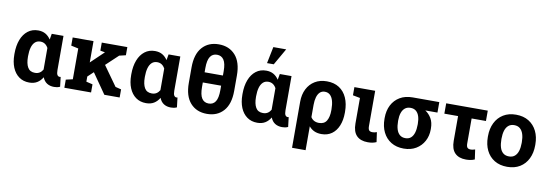

<svg xmlns="http://www.w3.org/2000/svg" viewBox="-67 -1289 5692 1990"><g transform="rotate(10 2778.5 -294.0)"><path d="M249 10.3Q186.5 10.3 141.4 -22.2Q96.2 -54.7 72 -113Q47.9 -171.4 47.9 -249.5V-259.8Q47.9 -343.3 72 -405.8Q96.2 -468.3 141.4 -503.2Q186.5 -538.1 249 -538.1Q294.4 -538.1 326.7 -519.3Q358.9 -500.5 381.8 -465.8L392.6 -527.8H516.1V-168.5Q516.1 -131.8 525.4 -117.2Q534.7 -102.5 550.8 -102.5Q553.7 -102.5 556.6 -103Q559.6 -103.5 561 -104.5L573.2 -2.4Q557.1 4.9 542.2 7.6Q527.3 10.3 511.2 10.3Q467.3 10.3 436 -9.5Q404.8 -29.3 389.2 -69.8Q365.7 -30.8 331.8 -10.3Q297.9 10.3 249 10.3ZM290.5 -99.1Q319.3 -99.1 339.6 -111.8Q359.9 -124.5 373.5 -148.4V-375.5Q364.3 -392.6 352.3 -404.3Q340.3 -416 325.2 -422.1Q310.1 -428.2 292.5 -428.2Q256.8 -428.2 234.4 -407Q211.9 -385.7 201.4 -347.9Q190.9 -310.1 190.9 -259.8V-249.5Q190.9 -179.7 214.1 -139.4Q237.3 -99.1 290.5 -99.1Z M818.4 -143.1 753.4 -229 967.3 -433.1 968.8 -434.6 918.9 -443.4V-528.3H1188V-442.4L1120.1 -426.3ZM618.2 0V-85.4L689.5 -101.6V-425.8L612.8 -442.4V-528.3H832V-101.6L899.4 -85.4V0ZM1039.1 0 877.4 -232.4 971.7 -335.4 1139.2 -100.6 1200.2 -85.4V0Z M1478.5 10.3Q1416 10.3 1370.8 -22.2Q1325.7 -54.7 1301.5 -113Q1277.3 -171.4 1277.3 -249.5V-259.8Q1277.3 -343.3 1301.5 -405.8Q1325.7 -468.3 1370.8 -503.2Q1416 -538.1 1478.5 -538.1Q1523.9 -538.1 1556.2 -519.3Q1588.4 -500.5 1611.3 -465.8L1622.1 -527.8H1745.6V-168.5Q1745.6 -131.8 1754.9 -117.2Q1764.2 -102.5 1780.3 -102.5Q1783.2 -102.5 1786.1 -103Q1789.1 -103.5 1790.5 -104.5L1802.7 -2.4Q1786.6 4.9 1771.7 7.6Q1756.8 10.3 1740.7 10.3Q1696.8 10.3 1665.5 -9.5Q1634.3 -29.3 1618.7 -69.8Q1595.2 -30.8 1561.3 -10.3Q1527.3 10.3 1478.5 10.3ZM1520 -99.1Q1548.8 -99.1 1569.1 -111.8Q1589.4 -124.5 1603 -148.4V-375.5Q1593.8 -392.6 1581.8 -404.3Q1569.8 -416 1554.7 -422.1Q1539.6 -428.2 1522 -428.2Q1486.3 -428.2 1463.9 -407Q1441.4 -385.7 1430.9 -347.9Q1420.4 -310.1 1420.4 -259.8V-249.5Q1420.4 -179.7 1443.6 -139.4Q1466.8 -99.1 1520 -99.1Z M2119.1 10.3Q2009.3 10.3 1944.6 -62.3Q1879.9 -134.8 1879.9 -273.9V-436Q1879.9 -575.7 1944.3 -648.4Q2008.8 -721.2 2118.2 -721.2Q2227.5 -721.2 2292.5 -648.4Q2357.4 -575.7 2357.4 -436V-273.9Q2357.4 -134.8 2293 -62.3Q2228.5 10.3 2119.1 10.3ZM2119.1 -98.6Q2166 -98.6 2190.4 -136Q2214.8 -173.3 2214.8 -255.9V-303.2H2022V-255.9Q2022 -173.3 2046.6 -136Q2071.3 -98.6 2119.1 -98.6ZM2022 -410.2H2214.8V-455.6Q2214.8 -537.1 2189.9 -574.5Q2165 -611.8 2118.2 -611.8Q2071.3 -611.8 2046.6 -574.5Q2022 -537.1 2022 -455.6Z M2648.9 10.3Q2586.4 10.3 2541.3 -22.2Q2496.1 -54.7 2471.9 -113Q2447.8 -171.4 2447.8 -249.5V-259.8Q2447.8 -343.3 2471.9 -405.8Q2496.1 -468.3 2541.3 -503.2Q2586.4 -538.1 2648.9 -538.1Q2694.3 -538.1 2726.6 -519.3Q2758.8 -500.5 2781.7 -465.8L2792.5 -527.8H2916V-168.5Q2916 -131.8 2925.3 -117.2Q2934.6 -102.5 2950.7 -102.5Q2953.6 -102.5 2956.5 -103Q2959.5 -103.5 2960.9 -104.5L2973.1 -2.4Q2957 4.9 2942.1 7.6Q2927.2 10.3 2911.1 10.3Q2867.2 10.3 2835.9 -9.5Q2804.7 -29.3 2789.1 -69.8Q2765.6 -30.8 2731.7 -10.3Q2697.8 10.3 2648.9 10.3ZM2690.4 -99.1Q2719.2 -99.1 2739.5 -111.8Q2759.8 -124.5 2773.4 -148.4V-375.5Q2764.2 -392.6 2752.2 -404.3Q2740.2 -416 2725.1 -422.1Q2710 -428.2 2692.4 -428.2Q2656.7 -428.2 2634.3 -407Q2611.8 -385.7 2601.3 -347.9Q2590.8 -310.1 2590.8 -259.8V-249.5Q2590.8 -179.7 2614 -139.4Q2637.2 -99.1 2690.4 -99.1ZM2642.6 -616.2 2678.2 -791H2813.5L2713.4 -616.2Z M3050.3 203.1V-281.7Q3050.3 -358.4 3079.6 -416Q3108.9 -473.6 3162.1 -505.9Q3215.3 -538.1 3287.1 -538.1Q3364.3 -538.1 3417.5 -503.4Q3470.7 -468.8 3498.5 -406.2Q3526.4 -343.8 3526.4 -259.8V-249.5Q3526.4 -171.4 3502.2 -112.8Q3478 -54.2 3433.1 -22Q3388.2 10.3 3324.7 10.3Q3281.2 10.3 3248.8 -4.6Q3216.3 -19.5 3192.9 -47.9V203.1ZM3279.8 -99.1Q3335.4 -99.1 3359.6 -139.6Q3383.8 -180.2 3383.8 -249.5V-259.8Q3383.8 -311 3373.3 -348.9Q3362.8 -386.7 3340.8 -407.5Q3318.8 -428.2 3284.7 -428.2Q3253.9 -428.2 3233.4 -408.7Q3212.9 -389.2 3202.9 -354.2Q3192.9 -319.3 3192.9 -272.9V-145Q3206.1 -122.6 3228 -110.8Q3250 -99.1 3279.8 -99.1Z M3812 10.3Q3735.4 10.3 3694.6 -31.5Q3653.8 -73.2 3653.8 -158.7V-427.7L3577.6 -442.4V-528.3H3796.4V-156.7Q3796.4 -125 3807.1 -112.8Q3817.9 -100.6 3840.8 -100.6Q3855 -100.6 3863.3 -102.3Q3871.6 -104 3888.2 -109.4L3902.8 -6.8Q3879.9 2.9 3859.4 6.6Q3838.9 10.3 3812 10.3Z M4190.4 10.3Q4112.8 10.3 4057.1 -23.9Q4001.5 -58.1 3971.7 -118.7Q3941.9 -179.2 3941.9 -258.8V-269Q3941.9 -345.2 3971.7 -403.6Q4001.5 -461.9 4057.4 -495.1Q4113.3 -528.3 4190.9 -528.3H4471.2V-418H4343.3Q4382.8 -392.6 4408 -349.6Q4433.1 -306.6 4433.1 -243.2V-232.9Q4433.1 -165.5 4403.6 -110.4Q4374 -55.2 4319.6 -22.5Q4265.1 10.3 4190.4 10.3ZM4189 -99.1Q4224.6 -99.1 4247.1 -118.9Q4269.5 -138.7 4280.3 -174.8Q4291 -210.9 4291 -258.8V-269Q4291 -313 4280.3 -346.7Q4269.5 -380.4 4246.8 -399.2Q4224.1 -418 4188.5 -418Q4152.8 -418 4129.9 -398.9Q4106.9 -379.9 4095.7 -346.2Q4084.5 -312.5 4084.5 -269V-258.8Q4084.5 -210.4 4095.5 -174.6Q4106.4 -138.7 4129.6 -118.9Q4152.8 -99.1 4189 -99.1Z M4846.2 10.3Q4769.5 10.3 4728.8 -31.5Q4688 -73.2 4688 -158.7V-419.4H4543.5L4543.9 -528.3H4981.4V-419.4H4830.6V-156.7Q4830.6 -125 4841.6 -112.8Q4852.5 -100.6 4877 -100.6Q4883.8 -100.6 4891.4 -101.8Q4898.9 -103 4906.7 -105Q4914.6 -106.9 4922.4 -109.4L4937 -6.8Q4916 2.4 4893.6 6.3Q4871.1 10.3 4846.2 10.3Z M5279.3 10.3Q5201.2 10.3 5145 -23.9Q5088.9 -58.1 5059.1 -118.9Q5029.3 -179.7 5029.3 -258.8V-269Q5029.3 -347.7 5059.1 -408.4Q5088.9 -469.2 5144.8 -503.7Q5200.7 -538.1 5278.3 -538.1Q5356.9 -538.1 5412.6 -503.7Q5468.3 -469.2 5498 -408.7Q5527.8 -348.1 5527.8 -269V-258.8Q5527.8 -179.7 5498 -118.9Q5468.3 -58.1 5412.6 -23.9Q5356.9 10.3 5279.3 10.3ZM5279.3 -99.1Q5316.4 -99.1 5339.8 -119.1Q5363.3 -139.2 5374.5 -175Q5385.7 -210.9 5385.7 -258.8V-269Q5385.7 -315.9 5374.5 -351.8Q5363.3 -387.7 5339.6 -408Q5315.9 -428.2 5278.3 -428.2Q5241.7 -428.2 5217.8 -408Q5193.8 -387.7 5182.9 -351.8Q5171.9 -315.9 5171.9 -269V-258.8Q5171.9 -210.9 5182.9 -174.8Q5193.8 -138.7 5217.8 -118.9Q5241.7 -99.1 5279.3 -99.1Z"/></g></svg>

Font: Roboto Slab LO
Style: Bold
Weight: 700
Designer: Google
Version: Version 2.000